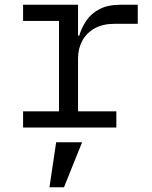

<svg xmlns="http://www.w3.org/2000/svg" viewBox="-20 -536 640 807"><path d="M77 -68H228V-448H77V-516H308V-386H313Q323 -420 343 -449.5Q363 -479 398 -497.5Q433 -516 487 -516H559V-436H462Q412 -436 377.5 -416.5Q343 -397 325.5 -364Q308 -331 308 -291V-68H469V0H77ZM216 62H325L249 251H188Z"/></svg>

Font: Lilex
Style: Regular
Weight: 400
Monospace: yes
Designer: Mike Abbink, Paul van der Laan, Pieter van Rosmalen, Mikhael Khrustik
Foundry: Mikhael Khrustik
Version: Version 2.510